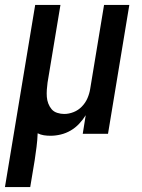

<svg xmlns="http://www.w3.org/2000/svg" viewBox="-52 -540 572 775"><path d="M-32 215 90 -520H192L140 -207Q138 -193 137 -178Q136 -163 137 -149Q138 -135 143 -122Q148 -109 156.5 -99Q165 -89 179 -84.5Q193 -80 207 -80Q226 -80 245 -87.5Q264 -95 278.5 -110Q293 -125 301 -143.5Q309 -162 312 -181L368 -520H470L384 0H282L294 -75Q283 -57 267.5 -40.5Q252 -24 233 -13Q214 -2 193 3Q172 8 152 8Q138 8 125 6Q112 4 100 -2Q99 26 95.5 53Q92 80 88 107L70 215Z"/></svg>

Font: Iosevka Curly Semibold
Style: Italic
Weight: 600
Italic angle: -9°
Monospace: yes
Designer: Belleve Invis
Foundry: Belleve Invis
Version: Version 22.1.2; ttfautohint (v1.8.4)